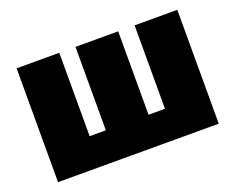

<svg xmlns="http://www.w3.org/2000/svg" viewBox="-90 -672 1009 824"><g transform="rotate(-20 415.0 -260.0)"><path d="M48 0H782V-520H587V-139H512V-520H317V-139H243V-520H48Z"/></g></svg>

Font: Fixel Text Black
Style: Regular
Weight: 900
Width: 4
Designer: AlfaBravo + MacPaw
Foundry: Kyrylo Tkachov, Marchela Mozhyna, Serhii Makarenko, Maria Weinstein, Zakhar Kryvoshyya
Version: Version 1.211